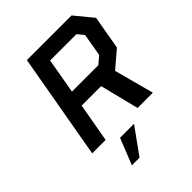

<svg xmlns="http://www.w3.org/2000/svg" viewBox="-267 -880 1262 1262"><g transform="rotate(-45 364.0 -248.5)"><path d="M80 0 210 -737H625L728 -612L687 -377L570 -277L644 0H502L434 -271H253L205 0ZM273 -381H518L570 -425L597 -583L561 -627H316ZM209 240 282 57H412L280 240Z"/></g></svg>

Font: Tomorrow Medium
Style: Italic
Weight: 500
Italic angle: -10°
Designer: Tony de Marco, Monica Rizzolli
Foundry: Just in Type
Version: Version 2.002